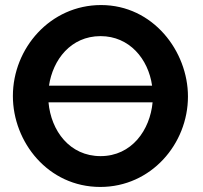

<svg xmlns="http://www.w3.org/2000/svg" viewBox="-20 -735 802 760"><path d="M380 -715C179 -715 31 -544 31 -355C31 -173 170 5 377 5C578 5 724 -165 724 -353C724 -532 586 -715 380 -715ZM378 -592C492 -592 567 -502 582 -396H174C189 -498 260 -592 378 -592ZM378 -117C256 -117 182 -217 172 -330H584C574 -221 502 -117 378 -117Z"/></svg>

Font: FIGSv2-sans-serif
Style: Bold
Weight: 700
Designer: Matt McInerney, Pablo Impallari, Rodrigo Fuenzalida,Mirko Velimirovic
Foundry: Matt McInerney, Pablo Impallari, Rodrigo Fuenzalida
Version: Version 4.021;hotconv 1.0.109;makeotfexe 2.5.65596